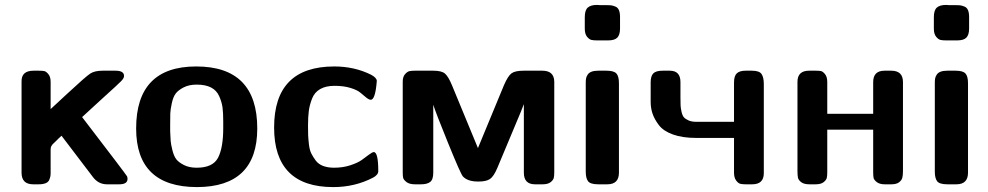

<svg xmlns="http://www.w3.org/2000/svg" viewBox="-20 -743 3983 774"><path d="M66.9 -46.9V-413.1V-414.1Q65.9 -458 115.2 -458H137.2Q150.4 -458 158.2 -456.5Q166 -455.1 175 -444.1Q184.1 -433.1 184.1 -413.1V-303.2Q210 -327.1 251 -365.2Q326.2 -435.1 344 -446.5Q361.8 -458 393.1 -458H445.8Q480 -458 480 -437V-436Q480 -428.2 469 -416.5Q458 -404.8 394 -347.2Q345.2 -302.2 311 -271Q485.8 -43 492.2 -32.2Q494.1 -27.3 494.1 -22Q494.1 0 460.9 0H411.1Q377 0 355 -28.8L228 -195.8Q222.2 -190.9 215.1 -183.8Q208 -176.8 205.1 -173.8Q202.1 -170.9 197.5 -166.5Q192.9 -162.1 191.4 -160.6Q189.9 -159.2 188 -155.5Q186 -151.9 185.5 -150.9Q185.1 -149.9 184.6 -146Q184.1 -142.1 184.1 -140.1Q184.1 -138.2 184.1 -132.8V-46.9Q184.1 -38.1 183.1 -32.5Q182.1 -26.9 178.5 -17.8Q174.8 -8.8 163.8 -4.4Q152.8 0 136.2 0H113.8Q66.9 0 66.9 -46.9Z M528.8 -225.1Q528.8 -475.1 771 -475.1Q1017.1 -475.1 1017.1 -225.1Q1017.1 10.7 773.9 11.2Q528.8 10.7 528.8 -225.1ZM666 -213.9Q667 -188 668 -175Q668.9 -162.1 675 -137.5Q681.2 -112.8 691.2 -100.3Q701.2 -87.9 722.2 -77.4Q743.2 -66.9 772.9 -66.9Q837.9 -66.9 858.9 -106.9Q879.9 -147 879.9 -227.1V-253.9Q879.9 -288.1 877 -310.1Q874 -332 863.5 -355.5Q853 -378.9 830.6 -390.4Q808.1 -401.9 772.9 -401.9Q742.2 -401.9 720.7 -390.9Q699.2 -379.9 688.7 -366.5Q678.2 -353 672.6 -326.9Q667 -300.8 666.5 -285.9Q666 -271 666 -242.2Z M1085 -229Q1085 -475.1 1327.6 -475.1Q1408.7 -475.1 1475.6 -441.9Q1498.5 -429.7 1499 -417Q1493.2 -340.8 1474.6 -340.8Q1467.8 -340.8 1456.8 -349.4Q1445.8 -357.9 1433.3 -368.9Q1420.9 -379.9 1393.3 -388.4Q1365.7 -397 1328.6 -397Q1293.5 -397 1270.8 -384Q1248 -371.1 1238 -345.5Q1228 -319.8 1224.9 -295.9Q1221.7 -272 1221.7 -235.8Q1221.7 -211.9 1222.2 -198.5Q1222.7 -185.1 1225.3 -161.6Q1228 -138.2 1234.9 -124.5Q1241.7 -110.8 1252.7 -95.9Q1263.7 -81.1 1282.7 -74Q1301.8 -66.9 1326.7 -66.9Q1362.8 -66.9 1392.8 -76.9Q1422.9 -86.9 1438.7 -98.4Q1454.6 -109.9 1467.8 -119.9Q1481 -129.9 1486.8 -129.9Q1504.9 -129.9 1504.9 -53.2Q1504.9 -38.1 1483.9 -26.9Q1410.6 11.2 1323.7 11.2Q1085 11.2 1085 -229Z M1603.5 -48.8V-414.1Q1603.5 -433.1 1612.5 -443.6Q1621.6 -454.1 1630.1 -456.1Q1638.7 -458 1651.4 -458H1727.5Q1760.7 -458 1774.2 -446Q1787.6 -434.1 1801.8 -399.9L1906.7 -146L2011.7 -399.9Q2027.8 -437 2042.2 -447.5Q2056.6 -458 2090.8 -458H2166.5Q2213.4 -458 2214.4 -414.1V-48.8Q2214.4 -34.7 2212.4 -25.9Q2210.4 -17.1 2199.5 -8.5Q2188.5 0 2167.5 0H2136.7Q2091.8 0 2091.8 -46.9V-323.2Q2087.9 -312 2080.3 -293.9Q2072.8 -275.9 2046.6 -213.4Q2020.5 -150.9 1984.4 -64.9Q1970.2 -31.7 1955.3 -21.5Q1940.4 -11.2 1909.7 -11.2H1906.7Q1864.7 -11.2 1845.7 -32.2Q1835.9 -44.4 1786.4 -166.3Q1736.8 -288.1 1726.6 -320.8V-46.9Q1726.6 -19 1714.1 -9.5Q1701.7 0 1677.7 0H1652.8Q1629.9 0 1618.2 -9.5Q1606.4 -19 1605 -26.9Q1603.5 -34.7 1603.5 -48.8Z M2337.4 -627.9V-673.8Q2337.4 -701.7 2349.4 -712.4Q2361.3 -723.1 2386.2 -723.1Q2389.2 -723.1 2393.3 -722.7Q2397.5 -722.2 2400.4 -722.2H2427.2Q2439.5 -722.2 2445.3 -721.2Q2451.2 -720.2 2460.7 -716.6Q2470.2 -712.9 2474.9 -702.4Q2479.5 -691.9 2479.5 -674.8V-627.9Q2479.5 -603 2468.8 -591.6Q2458 -580.1 2431.2 -580.1H2388.2Q2373 -580.1 2364.3 -582Q2355.5 -584 2346.4 -595Q2337.4 -606 2337.4 -627.9ZM2341.3 -50.8V-411.1Q2341.3 -420.9 2342.8 -428Q2344.2 -435.1 2349.4 -442.6Q2354.5 -450.2 2365 -454.1Q2375.5 -458 2391.1 -458H2425.3Q2454.1 -458 2464.6 -447Q2475.1 -436 2475.1 -407.2V-46.9Q2475.1 0 2428.2 0H2392.1Q2359.9 0 2350.6 -12.5Q2341.3 -24.9 2341.3 -50.8Z M2603 -332V-411.1Q2603 -436 2613.5 -447Q2624 -458 2651.4 -458H2680.2Q2723.1 -458 2723.1 -412.1V-350.1Q2723.1 -329.1 2723.6 -318.1Q2724.1 -307.1 2727.5 -292Q2731 -276.9 2737.1 -270Q2743.2 -263.2 2755.6 -257.6Q2768.1 -252 2786.1 -252H2939V-410.2Q2939 -437 2950.4 -447.5Q2961.9 -458 2985.4 -458H3011.2Q3041 -458 3050 -444.6Q3059.1 -431.2 3059.1 -404.8V-44.9Q3059.1 0 3012.2 0H2986.3Q2973.1 0 2964.6 -2Q2956.1 -3.9 2947.5 -15.4Q2939 -26.9 2939 -46.9V-187H2786.1Q2731 -187 2692.6 -200.9Q2654.3 -214.8 2636.2 -238.5Q2618.2 -262.2 2610.6 -284.7Q2603 -307.1 2603 -332Z M3194.8 -54.2V-413.1Q3194.8 -458 3241.7 -458H3270Q3282.2 -458 3289.6 -456.5Q3296.9 -455.1 3305.9 -444.1Q3314.9 -433.1 3314.9 -412.1V-284.2H3500V-412.1Q3500 -458 3545.9 -458H3572.8Q3619.6 -458 3620.1 -413.1V-54.2Q3620.1 -36.1 3617.4 -26.1Q3614.7 -16.1 3604.2 -8.1Q3593.8 0 3572.8 0H3546.9Q3525.9 0 3514.4 -9Q3502.9 -18.1 3501.5 -26.6Q3500 -35.2 3500 -47.9V-220.2H3314.9V-47.9Q3314.9 -34.7 3313 -25.9Q3311 -17.1 3300 -8.5Q3289.1 0 3268.1 0H3243.2Q3221.2 0 3210 -8.5Q3198.7 -17.1 3196.8 -26.6Q3194.8 -36.1 3194.8 -54.2Z M3744.6 -627.9V-673.8Q3744.6 -701.7 3756.6 -712.4Q3768.6 -723.1 3793.5 -723.1Q3796.4 -723.1 3800.5 -722.7Q3804.7 -722.2 3807.6 -722.2H3834.5Q3846.7 -722.2 3852.5 -721.2Q3858.4 -720.2 3867.9 -716.6Q3877.4 -712.9 3882.1 -702.4Q3886.7 -691.9 3886.7 -674.8V-627.9Q3886.7 -603 3876 -591.6Q3865.2 -580.1 3838.4 -580.1H3795.4Q3780.3 -580.1 3771.5 -582Q3762.7 -584 3753.7 -595Q3744.6 -606 3744.6 -627.9ZM3748.5 -50.8V-411.1Q3748.5 -420.9 3750 -428Q3751.5 -435.1 3756.6 -442.6Q3761.7 -450.2 3772.2 -454.1Q3782.7 -458 3798.3 -458H3832.5Q3861.3 -458 3871.8 -447Q3882.3 -436 3882.3 -407.2V-46.9Q3882.3 0 3835.4 0H3799.3Q3767.1 0 3757.8 -12.5Q3748.5 -24.9 3748.5 -50.8Z"/></svg>

Font: CMU Sans Serif
Style: Bold
Weight: 700
Version: Version 0.7.0